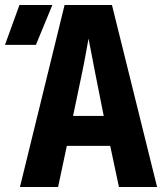

<svg xmlns="http://www.w3.org/2000/svg" viewBox="-55 -750 675 770"><path d="M25 0 204 -730H394L575 0H422L387 -165H213L178 0ZM238 -285H361L326 -461Q319 -499 311.5 -536.5Q304 -574 300 -595Q296 -574 289.5 -537Q283 -500 275 -462ZM-35 -570 23 -730H155L89 -570Z"/></svg>

Font: JetBrains Mono NL ExtraBold
Style: Regular
Weight: 800
Designer: Philipp Nurullin, Konstantin Bulenkov
Foundry: JetBrains
Version: Version 2.304; ttfautohint (v1.8.4.7-5d5b)